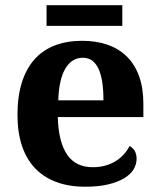

<svg xmlns="http://www.w3.org/2000/svg" viewBox="-20 -705 611 735"><path d="M296.9 -483.9Q254.9 -483.9 230.2 -442.4Q205.6 -400.9 203.1 -320.8H376Q376 -358.9 371.6 -389.2Q367.2 -419.4 357.7 -440.4Q348.1 -461.4 333.3 -472.7Q318.4 -483.9 296.9 -483.9ZM306.2 9.8Q242.7 9.8 194.1 -8.8Q145.5 -27.3 112.8 -62.5Q80.1 -97.7 63.5 -148.7Q46.9 -199.7 46.9 -265.1Q46.9 -335.4 63.5 -388.7Q80.1 -441.9 111.8 -477.5Q143.6 -513.2 189.7 -531Q235.8 -548.8 294.9 -548.8Q349.1 -548.8 392.6 -533.4Q436 -518.1 466.3 -487.8Q496.6 -457.5 512.7 -412.6Q528.8 -367.7 528.8 -308.1V-256.8H201.2Q202.6 -206.5 212.2 -170.4Q221.7 -134.3 238.5 -110.8Q255.4 -87.4 279.5 -76.2Q303.7 -64.9 335 -64.9Q360.8 -64.9 382.8 -71Q404.8 -77.1 422.6 -88.1Q440.4 -99.1 453.9 -114Q467.3 -128.9 476.1 -146Q502.9 -131.3 502.9 -97.2Q502.9 -75.7 491.2 -56.4Q479.5 -37.1 455.1 -22.5Q430.7 -7.8 393.8 1Q356.9 9.8 306.2 9.8ZM448.2 -606H158.2V-685.1H448.2Z"/></svg>

Font: Droids
Style: b
Weight: 700
Foundry: Ascender Corporation
Version: Version 1.00 build 113